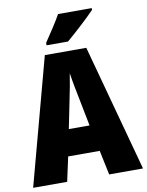

<svg xmlns="http://www.w3.org/2000/svg" viewBox="-99 -997 818 1067"><g transform="rotate(-10 310.0 -463.5)"><path d="M494 -917V-927H304C280 -883 243 -829 211 -781V-767H332C383 -810 461 -882 494 -917ZM429 0H620L426 -715H192L0 0H192L222 -138H400ZM340 -434 369 -287H252L282 -436C293 -487 305 -551 311 -592C317 -549 330 -483 340 -434Z"/></g></svg>

Font: Noto Sans Thai Looped Condensed Black
Style: Regular
Weight: 900
Width: 3
Designer: Sasikarn Vongin, Ben Mitchell
Foundry: The Fontpad Ltd
Version: Version 1.001